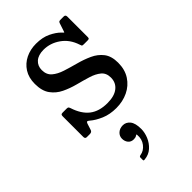

<svg xmlns="http://www.w3.org/2000/svg" viewBox="-251 -620 1020 1020"><g transform="rotate(-45 259.0 -110.0)"><path d="M390.5 -364.5C392.2 -359.5 393.6 -355.8 394.8 -353.5C395.9 -351.2 400 -350 407 -350H435C440.7 -350 444.5 -350.8 446.5 -352.2C448.5 -353.8 449.5 -357.2 449.5 -362.5V-516C449.5 -525.3 445.2 -530 436.5 -530H414C407.7 -530 403.5 -529.3 401.5 -528C399.5 -526.7 397.7 -523.7 396 -519L383 -479.5C380.3 -470.5 378.4 -466.7 377.2 -468C376.1 -469.3 372.8 -472.7 367.5 -478C354.2 -491.7 336 -504.1 313 -515.2C290 -526.4 262.2 -532 229.5 -532C201.2 -532 175.2 -526.2 151.8 -514.8C128.2 -503.2 109.5 -486.6 95.5 -464.8C81.5 -442.9 74.5 -416.3 74.5 -385C74.5 -350 82 -322.2 97 -301.5C112 -280.8 131.2 -264.8 154.8 -253.5C178.2 -242.2 203.2 -233.1 229.5 -226.2C255.8 -219.4 280.8 -212.4 304.2 -205.2C327.8 -198.1 347 -188.3 362 -176C377 -163.7 384.5 -146 384.5 -123C384.5 -97.7 375.1 -77.5 356.2 -62.5C337.4 -47.5 310.5 -40 275.5 -40C234.2 -40 200.8 -49.8 175.5 -69.5C150.2 -89.2 131 -119.2 118 -159.5C116.7 -163.5 115.1 -166.8 113.2 -169.2C111.4 -171.8 107.7 -173 102 -173H71.5C65.8 -173 62.1 -171.9 60.2 -169.8C58.4 -167.6 57.5 -163.5 57.5 -157.5V-3.5C57.5 5.5 61.7 10 70 10H93C102.7 10 108.8 6 111.5 -2L123 -38C125.3 -44.7 128 -47.9 131 -47.8C134 -47.6 138.2 -45.2 143.5 -40.5C158.8 -27.2 179.1 -15.1 204.2 -4.2C229.4 6.6 258.2 12 290.5 12C322.8 12 352.4 5.6 379.2 -7.2C406.1 -20.1 427.5 -38.8 443.5 -63.2C459.5 -87.8 467.5 -117.3 467.5 -152C467.5 -185 459.9 -211.2 444.8 -230.8C429.6 -250.2 410.1 -265.4 386.2 -276.2C362.4 -287.1 337.1 -296.1 310.2 -303.2C283.4 -310.4 258 -317.8 234 -325.5C210 -333.2 190.4 -343.5 175.2 -356.5C160.1 -369.5 152.5 -387.7 152.5 -411C152.5 -432 159.8 -448.9 174.2 -461.8C188.8 -474.6 209.2 -481 235.5 -481C269.2 -481 300.4 -470.8 329.2 -450.5C358.1 -430.2 378.5 -401.5 390.5 -364.5ZM196 148C196 161.3 199.8 172.5 207.2 181.5C214.8 190.5 225.2 195 238.5 195C247.5 195 254.3 193.3 259 190C261.3 188.3 263.2 187.2 264.8 186.5C266.2 185.8 267.2 187.2 267.5 190.5C269.8 213.5 264.5 233.3 251.5 250C238.5 266.7 222.8 276.3 204.5 279C197.8 280 194.5 283 194.5 288V305.5C194.5 308.8 195.2 310.8 196.8 311.2C198.2 311.8 200.5 311.8 203.5 311.5C225.5 309.5 244.1 301.7 259.2 288C274.4 274.3 285.9 258 293.8 239C301.6 220 305.5 201.7 305.5 184C305.5 154.7 300.1 133.4 289.2 120.2C278.4 107.1 265.2 100.5 249.5 100.5C234.2 100.5 221.4 105.1 211.2 114.2C201.1 123.4 196 134.7 196 148Z"/></g></svg>

Font: Besley*
Style: Regular
Weight: 400
Designer: Owen Earl
Foundry: indestructible type*
Version: Version 3.000; ttfautohint (v1.8.3)